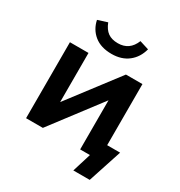

<svg xmlns="http://www.w3.org/2000/svg" viewBox="-205 -905 1107 1180"><g transform="rotate(30 349.0 -315.0)"><path d="M76.2 0V-539.1H208V-190.4L473.6 -539.1H590.8V-105.5H682.6L604.5 132.8H488.3L529.3 0H460V-348.6L195.3 0ZM151.4 -741.2 218.8 -762.7Q235.4 -719.7 262.7 -700.2Q290 -680.7 334 -680.7Q416 -680.7 448.2 -761.7L513.7 -741.2Q497.1 -677.7 450.2 -641.1Q403.3 -604.5 333 -604.5Q256.8 -604.5 210.4 -642.1Q164.1 -679.7 151.4 -741.2Z"/></g></svg>

Font: Min Sans Bold
Style: Regular
Weight: 700
Designer: Jinseong-Kim, NotoSansCJK, Nunito
Foundry: Jinseong-Kim
Version: Version 1.400;Glyphs 3.1.2 (3151)